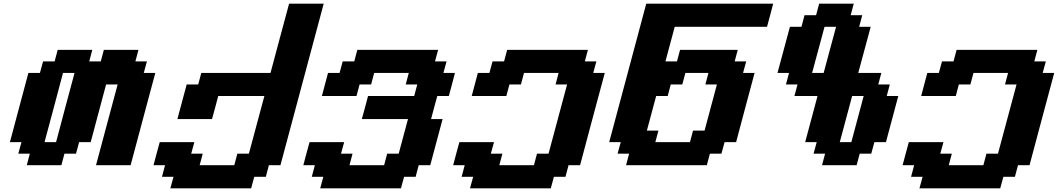

<svg xmlns="http://www.w3.org/2000/svg" viewBox="-20 -895 5730 1040"><path d="M500 0H687.5Q709.5 -83 754.2 -250Q798.8 -417 821.3 -500H758.8L775.9 -562.5H713.4L730 -625H542.5L525.9 -562.5H463.4L480 -625H292.5L275.9 -562.5H213.4L196.3 -500H133.8Q117.2 -437.5 83.7 -312.5Q50.3 -187.5 33.7 -125H96.2L79.1 -62.5H141.6L125 0H312.5L329.1 -62.5H391.6L408.7 -125H471.2L554.7 -437.5H617.2ZM283.7 -125H221.2Q238.3 -187.5 271.5 -312.5Q304.7 -437.5 321.3 -500H383.8Q366.7 -437.5 333.5 -312.5Q300.3 -187.5 283.7 -125Z M902.8 125H1340.3L1357.4 62.5H1419.9L1436.5 0H1499Q1538.1 -146 1616.2 -437.5Q1694.3 -729 1733.4 -875H1545.9Q1528.8 -812.5 1495.4 -687.5Q1461.9 -562.5 1445.3 -500H1070.3L1053.7 -437.5H991.2L940.9 -250H1128.4Q1134.3 -270.5 1145.5 -312.3Q1156.7 -354 1162.1 -375H1412.1L1328.1 -62.5H1265.6L1249 0H1061.5L1078.1 -62.5H1015.6L1032.7 -125H845.2Q839.4 -104 828.1 -62.5Q816.9 -21 811.5 0H874L857.4 62.5H919.9Z M1714.4 125H2151.9L2168.9 62.5H2231.4L2248 0H2310.5Q2321.8 -42 2344 -125.2Q2366.2 -208.5 2377.4 -250H2314.9Q2320.3 -270.5 2331.5 -312.3Q2342.8 -354 2348.6 -375H2411.1Q2417 -395.5 2428 -437.3Q2439 -479 2444.3 -500H2381.8L2398.9 -562.5H2336.4L2353 -625H1915.5L1898.9 -562.5H1836.4L1819.3 -500H1756.8Q1751.5 -479 1740.2 -437.5Q1729 -396 1723.6 -375H1911.1L1927.7 -437.5H1990.2L2006.8 -500H2194.3L2177.7 -437.5H2240.2L2223.6 -375H1973.6Q1968.3 -354 1957 -312.3Q1945.8 -270.5 1939.9 -250H2189.9L2139.6 -62.5H2077.1L2060.5 0H1873L1889.6 -62.5H1827.1L1844.2 -125H1656.7Q1650.9 -104 1639.6 -62.5Q1628.4 -21 1623 0H1685.5L1668.9 62.5H1731.4Z M2525.9 125H2963.4L2980.5 62.5H3043L3059.6 0H3122.1Q3144 -83 3188.7 -250Q3233.4 -417 3255.9 -500H3193.4L3210.4 -562.5H3147.9L3164.6 -625H2727.1L2710.4 -562.5H2647.9L2630.9 -500H2568.4Q2563 -479 2551.8 -437.5Q2540.5 -396 2535.2 -375H2722.7L2739.3 -437.5H2801.8L2818.4 -500H3005.9L2989.3 -437.5H3051.8Q3035.2 -375 3001.5 -250Q2967.8 -125 2951.2 -62.5H2888.7L2872.1 0H2684.6L2701.2 -62.5H2638.7L2655.8 -125H2468.3Q2462.4 -104 2451.2 -62.5Q2439.9 -21 2434.6 0H2497.1L2480.5 62.5H2543Z M3371.1 0H3808.6L3825.2 -62.5H3887.7L3904.8 -125H3967.3Q3983.9 -187.5 4017.1 -312.5Q4050.3 -437.5 4067.4 -500H4004.9L4022 -562.5H3959.5L3976.1 -625H3663.6L3647 -562.5H3584.5L3634.8 -750H4134.8Q4140.6 -770.5 4151.6 -812.5Q4162.6 -854.5 4168 -875H3480.5L3279.8 -125H3342.3L3325.2 -62.5H3387.7ZM3717.3 -125H3529.8L3546.4 -187.5H3483.9L3534.2 -375H3596.7L3613.3 -437.5H3675.8L3692.4 -500H3817.4L3800.8 -437.5H3863.3Q3852.1 -396 3829.8 -312.5Q3807.6 -229 3796.4 -187.5H3733.9Z M4432.6 0H4620.1L4636.7 -62.5H4699.2L4716.3 -125H4778.8Q4790 -166.5 4812.3 -249.8Q4834.5 -333 4845.7 -375H4783.2L4799.8 -437.5H4737.3L4753.9 -500H4628.9Q4640.1 -541.5 4662.6 -625Q4685.1 -708.5 4696.3 -750H4633.8L4650.4 -812.5H4587.9L4604.5 -875H4417L4400.4 -812.5H4337.9L4321.3 -750H4258.8Q4247.6 -708.5 4225.1 -625Q4202.6 -541.5 4191.4 -500H4253.9L4237.3 -437.5H4299.8L4283.2 -375H4408.2Q4397 -333 4374.8 -250Q4352.5 -167 4341.3 -125H4403.8L4386.7 -62.5H4449.2ZM4591.3 -125H4528.8Q4540 -167 4562.3 -250Q4584.5 -333 4595.7 -375H4658.2Q4647 -333 4624.8 -249.8Q4602.5 -166.5 4591.3 -125ZM4441.4 -500H4378.9Q4390.1 -541.5 4412.6 -625Q4435.1 -708.5 4446.3 -750H4508.8Q4497.6 -708.5 4475.1 -625Q4452.6 -541.5 4441.4 -500Z M4960.4 125H5397.9L5415 62.5H5477.5L5494.1 0H5556.6Q5578.6 -83 5623.3 -250Q5668 -417 5690.4 -500H5627.9L5645 -562.5H5582.5L5599.1 -625H5161.6L5145 -562.5H5082.5L5065.4 -500H5002.9Q4997.6 -479 4986.3 -437.5Q4975.1 -396 4969.7 -375H5157.2L5173.8 -437.5H5236.3L5252.9 -500H5440.4L5423.8 -437.5H5486.3Q5469.7 -375 5436 -250Q5402.3 -125 5385.7 -62.5H5323.2L5306.6 0H5119.1L5135.7 -62.5H5073.2L5090.3 -125H4902.8Q4897 -104 4885.7 -62.5Q4874.5 -21 4869.1 0H4931.6L4915 62.5H4977.5Z"/></svg>

Font: Faithful 32x
Style: SemiboldOblique
Weight: 400
Foundry: Faithful Resource Pack
Version: Version 1.0; January 27, 2023